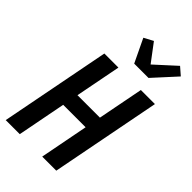

<svg xmlns="http://www.w3.org/2000/svg" viewBox="-275 -1014 1101 1101"><g transform="rotate(45 275.0 -463.5)"><path d="M7 0 137 -670H251L197 -392H379L433 -670H547L417 0H303L360 -295H178L121 0ZM299 -750 231 -892 287 -922 369 -813 494 -927 540 -887 415 -750Z"/></g></svg>

Font: Lode Term
Style: Bold Italic
Weight: 700
Italic angle: -11°
Monospace: yes
Designer: Belleve Invis
Foundry: Belleve Invis
Version: Version 29.2.0